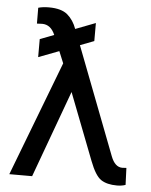

<svg xmlns="http://www.w3.org/2000/svg" viewBox="-53 -785 661 839"><g transform="rotate(5 277.0 -366.0)"><path d="M528.8 2.4Q512.7 8.3 491.2 8.3Q447.3 8.3 421.4 -8.8Q395.5 -25.9 371.6 -88.4L258.3 -381.3L118.7 0H18.6L210.9 -502.9L189.5 -554.7L99.6 -520.5V-599.6L161.1 -623Q142.6 -667 104.5 -667L81.5 -666L81.1 -735.4Q100.6 -741.2 127.9 -741.2Q182.6 -741.2 209.5 -718.3Q236.3 -695.3 250 -657.2L337.9 -690.9V-611.8L276.9 -588.4L458 -116.7Q475.6 -70.8 507.8 -70.8L525.9 -71.8Z"/></g></svg>

Font: LXGW WenKai Screen R
Style: Regular
Weight: 400
Designer: Fontworks Inc.
Version: Version 1.235;May 31, 2022